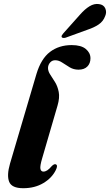

<svg xmlns="http://www.w3.org/2000/svg" viewBox="-20 -957 566 988"><path d="M349 -725Q397.5 -725 421.5 -705Q445.5 -685 445.5 -657Q445.5 -631 429.5 -614.8Q413.5 -598.5 384 -598.5Q359 -598.5 338.8 -610.5Q318.5 -622.5 300.5 -634.8Q282.5 -647 264 -647Q248 -647 237.8 -635.2Q227.5 -623.5 227 -607.5Q227 -590.5 238.5 -573.2Q250 -556 263.2 -534.5Q276.5 -513 282.2 -483.8Q288 -454.5 276 -413.5L197 -142.5Q185 -102 188 -88Q191 -74 203.5 -74Q213 -74 223.2 -80.5Q233.5 -87 247 -103Q259 -114.5 267 -111.5Q279.5 -106.5 267 -81.5Q247 -41 203 -14.8Q159 11.5 99.5 11.5Q40.5 11.5 27.2 -21.5Q14 -54.5 31.5 -115L167.5 -576Q191 -654.5 237.2 -689.8Q283.5 -725 349 -725ZM392 -882Q416.5 -910 440.8 -924.8Q465 -939.5 489 -936Q513.5 -933 521.8 -913.8Q530 -894.5 521.5 -875Q511.5 -847 487.5 -831Q463.5 -815 431.5 -804.5L317.5 -763Q312 -761.5 306 -761.8Q300 -762 297.5 -766Q295.5 -770 298.2 -775Q301 -780 305.5 -785Z"/></svg>

Font: Fraunces 72pt S000
Style: Bold Italic
Weight: 700
Italic angle: -16°
Version: Version 1.000; ttfautohint (v1.8.3)